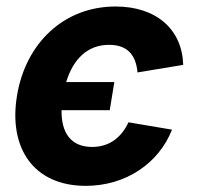

<svg xmlns="http://www.w3.org/2000/svg" viewBox="-20 -573 620 603"><path d="M339.1 -315.3H187.9C209.5 -386.7 254.3 -432.2 322.4 -432.2C382.8 -432.2 407 -397.7 411.9 -345.5L555.4 -369.3C552.2 -480.8 470.9 -552.6 343 -552.6C180 -552.6 60.4 -436.8 33.4 -272.7C6 -107.6 85.9 10.7 249.3 10.7C375 10.7 478.7 -60 520.2 -165.8L383.5 -188.9C362.9 -144.5 326.3 -111.5 269.5 -111.5C202.1 -111.5 172.2 -156.6 173.3 -226.9H324.6Z"/></svg>

Font: Magic Ui Pro
Style: Bold Italic
Weight: 700
Italic angle: -9.39999°
Designer: Stefan Endress, Andreas Faust
Version: Version 1.000;FEAKit 1.0